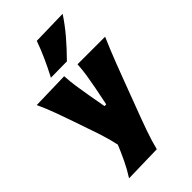

<svg xmlns="http://www.w3.org/2000/svg" viewBox="-334 -1009 1341 1341"><g transform="rotate(-45 336.5 -338.5)"><path d="M93.3 231.4Q127.9 177.2 154.8 120.8Q181.6 64.5 204.1 9.8Q191.9 -48.8 173.1 -108.2Q154.3 -167.5 134.3 -223.6L98.1 -329.1Q76.7 -391.6 52.2 -458Q27.8 -524.4 -1 -586.4L276.9 -593.3Q279.8 -538.6 287.6 -487.3Q295.4 -436 304.7 -381.3L328.6 -246.6H345.7L372.6 -380.4Q382.8 -432.6 390.9 -483.4Q398.9 -534.2 401.9 -586.4H674.3Q653.8 -539.1 635.7 -495.1Q617.7 -451.2 597.4 -398.4Q577.1 -345.7 549.3 -272L487.3 -107.4Q444.8 3.9 417 82.8Q389.2 161.6 374 224.6ZM204.1 -651.4Q237.3 -714.8 265.6 -777.3Q293.9 -839.8 316.4 -903.3L577.6 -909.2Q534.2 -842.8 479.5 -778.6Q424.8 -714.4 363.8 -653.3Z"/></g></svg>

Font: Pinar-DS1-FD Black
Style: Regular
Weight: 900
Designer: Amin Abedi
Version: Version 2.000